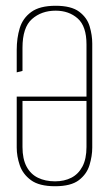

<svg xmlns="http://www.w3.org/2000/svg" viewBox="-20 -643 379 666"><path d="M171 3Q116 3 87.5 -18Q59 -39 48.5 -70Q38 -101 38 -131V-308H280V-489Q280 -552 249.5 -579Q219 -606 173 -606Q124 -606 91 -577Q58 -548 58 -477V-397L38 -392V-470Q38 -511 48.5 -545.5Q59 -580 88.5 -601.5Q118 -623 173 -623Q227 -623 254.5 -602.5Q282 -582 291 -551.5Q300 -521 300 -492V-131Q300 -102 290.5 -70.5Q281 -39 253.5 -18Q226 3 171 3ZM171 -14Q203 -14 227.5 -26.5Q252 -39 266 -65.5Q280 -92 280 -133V-293H58V-133Q58 -92 72 -65.5Q86 -39 111.5 -26.5Q137 -14 171 -14Z"/></svg>

Font: Smooch Sans Thin Thin
Style: Regular
Weight: 250
Version: Version 1.010